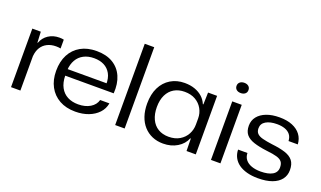

<svg xmlns="http://www.w3.org/2000/svg" viewBox="-75 -1169 2701 1618"><g transform="rotate(20 1275.5 -359.5)"><path d="M68 0V-525H144L149 -428H152Q170 -477 212 -504.5Q254 -532 309 -532Q321 -532 331.5 -531Q342 -530 349 -528V-449Q341 -451 330.5 -452Q320 -453 308 -453Q264 -453 230 -436Q196 -419 176 -387Q156 -355 152 -308V0Z M646 9Q563 9 503 -24.5Q443 -58 410.5 -118.5Q378 -179 378 -260Q378 -344 410 -405Q442 -466 501.5 -499.5Q561 -533 644 -533Q731 -533 790 -497.5Q849 -462 877 -398Q905 -334 899 -247H464Q465 -185 488 -142.5Q511 -100 552 -78.5Q593 -57 648 -57Q711 -57 755 -83.5Q799 -110 811 -155H894Q885 -104 850.5 -67.5Q816 -31 763.5 -11Q711 9 646 9ZM464 -295 457 -306H822L814 -295Q815 -353 793.5 -391.5Q772 -430 734 -449.5Q696 -469 644 -469Q591 -469 551.5 -448.5Q512 -428 489.5 -389Q467 -350 464 -295Z M1002 0V-729H1087V0Z M1433 9Q1379 9 1335 -10Q1291 -29 1259 -64.5Q1227 -100 1210 -150Q1193 -200 1193 -263Q1193 -347 1223 -407.5Q1253 -468 1307.5 -501Q1362 -534 1433 -534Q1484 -534 1524.5 -519.5Q1565 -505 1593.5 -479Q1622 -453 1636 -418H1641L1644 -525H1725V0H1642L1640 -111H1635Q1614 -57 1559.5 -24Q1505 9 1433 9ZM1457 -61Q1515 -61 1556 -85.5Q1597 -110 1618.5 -150Q1640 -190 1640 -237V-292Q1640 -338 1618 -377.5Q1596 -417 1555.5 -440.5Q1515 -464 1458 -464Q1404 -464 1364 -440.5Q1324 -417 1302 -372Q1280 -327 1280 -263Q1280 -201 1301.5 -155Q1323 -109 1363 -85Q1403 -61 1457 -61Z M1861 0V-525H1946V0ZM1904 -615Q1879 -615 1864.5 -627.5Q1850 -640 1850 -661Q1850 -682 1865 -694.5Q1880 -707 1904 -707Q1928 -707 1942.5 -694.5Q1957 -682 1957 -661Q1957 -639 1942 -627Q1927 -615 1904 -615Z M2284 10Q2229 10 2185 -2Q2141 -14 2110.5 -36Q2080 -58 2063.5 -89.5Q2047 -121 2046 -160H2130Q2131 -124 2150.5 -100Q2170 -76 2205 -63.5Q2240 -51 2286 -51Q2354 -51 2392 -73Q2430 -95 2430 -139Q2430 -172 2415.5 -190Q2401 -208 2368 -217.5Q2335 -227 2278 -233Q2205 -242 2157 -258Q2109 -274 2085.5 -303Q2062 -332 2062 -381Q2062 -428 2089.5 -462.5Q2117 -497 2166.5 -516Q2216 -535 2283 -535Q2351 -535 2399 -515Q2447 -495 2474 -459Q2501 -423 2504 -373H2421Q2419 -409 2401 -431Q2383 -453 2352.5 -463.5Q2322 -474 2283 -474Q2221 -474 2183.5 -452Q2146 -430 2146 -388Q2146 -359 2162 -342Q2178 -325 2212.5 -316Q2247 -307 2300 -300Q2372 -292 2420 -276.5Q2468 -261 2492 -230.5Q2516 -200 2516 -146Q2516 -98 2489 -63Q2462 -28 2410.5 -9Q2359 10 2284 10Z"/></g></svg>

Font: Mona Sans SemiExpanded
Style: Regular
Weight: 400
Width: 6
Designer: Deni Anggara
Foundry: GitHub
Version: Version 2.000